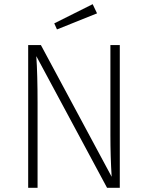

<svg xmlns="http://www.w3.org/2000/svg" viewBox="-20 -900 709 920"><path d="M554 0H493L154 -631Q160 -543 160 -407V0H115V-684H176L515 -53Q509 -152 509 -253V-684H554ZM445 -836 253 -759 240 -788 424 -880Z"/></svg>

Font: FiraGO ExtraLight
Style: Regular
Weight: 200
Designer: bBox Type
Foundry: bBox Type GmbH
Version: Version 1.001